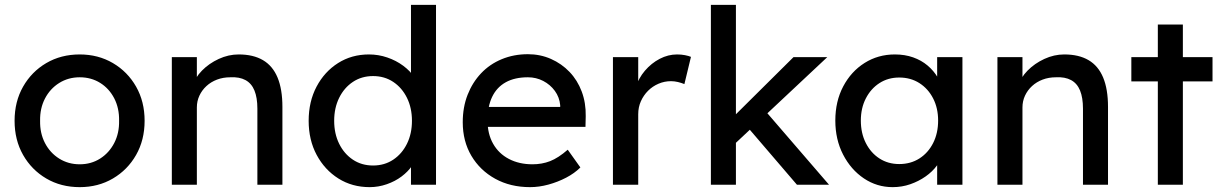

<svg xmlns="http://www.w3.org/2000/svg" viewBox="-20 -760 5031 790"><path d="M308 10Q231 10 170.5 -25.5Q110 -61 75 -122.5Q40 -184 40 -263Q40 -342 75 -403.5Q110 -465 170.5 -500.5Q231 -536 308 -536Q384 -536 444.5 -500.5Q505 -465 540 -403.5Q575 -342 575 -263Q575 -184 540 -122.5Q505 -61 444.5 -25.5Q384 10 308 10ZM308 -84Q355 -84 392 -107.5Q429 -131 450 -171.5Q471 -212 470 -263Q471 -315 450 -355.5Q429 -396 392 -419Q355 -442 308 -442Q261 -442 223.5 -418.5Q186 -395 165 -354.5Q144 -314 145 -263Q144 -212 165 -171.5Q186 -131 223.5 -107.5Q261 -84 308 -84Z M687 0V-525H790V-417L772 -405Q782 -440 811 -469.5Q840 -499 880 -517.5Q920 -536 962 -536Q1022 -536 1062 -512.5Q1102 -489 1122 -441Q1142 -393 1142 -320V0H1039V-313Q1039 -358 1027 -387.5Q1015 -417 990 -430.5Q965 -444 928 -442Q898 -442 873 -432.5Q848 -423 829.5 -406Q811 -389 800.5 -366.5Q790 -344 790 -318V0H739Q726 0 713 0Q700 0 687 0Z M1501 10Q1429 10 1372.5 -25.5Q1316 -61 1283 -122.5Q1250 -184 1250 -263Q1250 -342 1282.5 -403.5Q1315 -465 1371 -500.5Q1427 -536 1498 -536Q1537 -536 1573.5 -523.5Q1610 -511 1639 -489.5Q1668 -468 1684.5 -442.5Q1701 -417 1701 -391L1671 -389V-740H1774V0H1671V-125H1691Q1691 -101 1675 -77.5Q1659 -54 1632.5 -34Q1606 -14 1571.5 -2Q1537 10 1501 10ZM1515 -79Q1562 -79 1598 -103Q1634 -127 1654.5 -168.5Q1675 -210 1675 -263Q1675 -316 1654.5 -357.5Q1634 -399 1598 -423Q1562 -447 1515 -447Q1468 -447 1432 -423Q1396 -399 1375.5 -357.5Q1355 -316 1355 -263Q1355 -210 1375.5 -168.5Q1396 -127 1432 -103Q1468 -79 1515 -79Z M2161 10Q2080 10 2017.5 -24.5Q1955 -59 1919.5 -119Q1884 -179 1884 -257Q1884 -319 1904 -370Q1924 -421 1959.5 -458.5Q1995 -496 2044.5 -516.5Q2094 -537 2152 -537Q2203 -537 2247 -517.5Q2291 -498 2323.5 -464Q2356 -430 2373.5 -383.5Q2391 -337 2390 -282L2389 -238H1960L1937 -320H2300L2285 -303V-327Q2282 -360 2263 -386Q2244 -412 2215 -427Q2186 -442 2152 -442Q2098 -442 2061 -421.5Q2024 -401 2005 -361.5Q1986 -322 1986 -264Q1986 -209 2009 -168.5Q2032 -128 2074 -106Q2116 -84 2171 -84Q2210 -84 2243.5 -97Q2277 -110 2316 -144L2368 -71Q2344 -47 2309.5 -29Q2275 -11 2236.5 -0.5Q2198 10 2161 10Z M2502 0V-525H2606V-360L2596 -400Q2607 -438 2633.5 -469Q2660 -500 2694.5 -518Q2729 -536 2766 -536Q2783 -536 2798.5 -533Q2814 -530 2823 -526L2796 -414Q2784 -419 2769.5 -422.5Q2755 -426 2741 -426Q2714 -426 2689.5 -415.5Q2665 -405 2646.5 -386.5Q2628 -368 2617 -343.5Q2606 -319 2606 -290V0Z M2999 -164 2994 -276 3245 -525H3384ZM2905 0V-740H3008V0ZM3259 0 3061 -231 3134 -298 3391 0Z M3653 10Q3588 10 3534.5 -26Q3481 -62 3449 -124Q3417 -186 3417 -264Q3417 -343 3449.5 -404.5Q3482 -466 3537.5 -501Q3593 -536 3662 -536Q3703 -536 3737 -524Q3771 -512 3796.5 -490.5Q3822 -469 3838.5 -441Q3855 -413 3859 -381L3836 -389V-525H3940V0H3836V-125L3860 -132Q3854 -105 3835.5 -79.5Q3817 -54 3788.5 -34Q3760 -14 3725.5 -2Q3691 10 3653 10ZM3680 -85Q3727 -85 3763 -108Q3799 -131 3819.5 -171.5Q3840 -212 3840 -264Q3840 -315 3819.5 -355Q3799 -395 3763 -418Q3727 -441 3680 -441Q3634 -441 3598.5 -418Q3563 -395 3542.5 -355Q3522 -315 3522 -264Q3522 -212 3542.5 -171.5Q3563 -131 3598.5 -108Q3634 -85 3680 -85Z M4084 0V-525H4187V-417L4169 -405Q4179 -440 4208 -469.5Q4237 -499 4277 -517.5Q4317 -536 4359 -536Q4419 -536 4459 -512.5Q4499 -489 4519 -441Q4539 -393 4539 -320V0H4436V-313Q4436 -358 4424 -387.5Q4412 -417 4387 -430.5Q4362 -444 4325 -442Q4295 -442 4270 -432.5Q4245 -423 4226.5 -406Q4208 -389 4197.5 -366.5Q4187 -344 4187 -318V0H4136Q4123 0 4110 0Q4097 0 4084 0Z M4744 0V-659H4847V0ZM4635 -425V-525H4969V-425Z"/></svg>

Font: Lexend Medium
Style: Regular
Weight: 500
Designer: Bonnie Shaver-Troup, Thomas Jockin
Foundry: Lexend
Version: Version 1.005